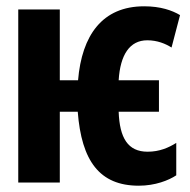

<svg xmlns="http://www.w3.org/2000/svg" viewBox="-20 -580 603 610"><path d="M421 10C473 10 516 -7 540 -23V-126C516 -111 487 -98 449 -98C386 -98 360 -142 357 -225H485V-325H357C362 -406 392 -452 448 -452C480 -452 506 -441 525 -429L552 -532C527 -547 490 -560 438 -560C305 -560 240 -468 228 -325H170V-550H38V0H170V-225H227C239 -69 296 10 421 10Z"/></svg>

Font: Noto Sans Mono SemiCondensed ExtraBold
Style: Regular
Weight: 800
Width: 4
Designer: Monotype Design Team
Foundry: Monotype Imaging Inc.
Version: Version 2.014